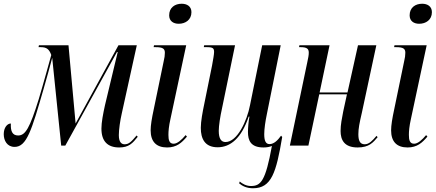

<svg xmlns="http://www.w3.org/2000/svg" viewBox="-38 -778 2328 1026"><path d="M599 10C651 10 671 -13 698 -47L692 -54C664 -21 651 -7 628 -7C613 -7 597 -16 597 -56C597 -85 604 -134 613 -173L693 -536H595L366 -118L328 -536H170L168 -526H180C211 -526 225 -515 236 -484C229 -460 195 -334 169 -248C121 -94 98 -54 59 -54C27 -54 18 -79 20 -118C0 -118 -18 -95 -18 -61C-18 -27 0 7 40 7C105 7 131 -82 195 -303C213 -367 226 -411 241 -469L289 0H311L587 -500H591L523 -216C513 -171 504 -124 504 -91C504 -23 537 10 599 10Z M917 -651C953 -651 985 -672 985 -713C985 -745 960 -758 933 -758C897 -758 866 -738 866 -696C866 -665 889 -651 917 -651ZM855 10C906 10 933 -15 961 -48L954 -56C933 -31 910 -10 890 -10C867 -10 862 -29 862 -57C862 -77 864 -103 873 -143L957 -536H785L783 -526H794C833 -526 843 -517 843 -496C843 -483 841 -468 837 -452L784 -196C773 -145 767 -108 767 -82C767 -21 797 10 855 10Z M1314 228C1413 228 1438 144 1470 -46L1464 -53C1446 -28 1426 -8 1402 -8C1381 -8 1374 -28 1374 -61C1374 -89 1380 -130 1388 -168L1462 -536H1363L1298 -216C1282 -132 1230 -19 1167 -19C1144 -19 1131 -37 1131 -79C1131 -106 1139 -157 1148 -197L1218 -536H1053L1051 -526H1068C1101 -526 1106 -519 1106 -500C1106 -488 1101 -460 1095 -427L1053 -220C1045 -182 1035 -129 1035 -95C1035 -36 1057 9 1125 9C1193 9 1252 -39 1291 -155H1295C1290 -131 1287 -92 1287 -73C1287 -27 1302 10 1370 10C1388 10 1403 7 1415 2C1381 189 1356 216 1303 216C1278 216 1257 204 1243 192L1240 202C1257 216 1280 228 1314 228Z M1873 10C1935 10 1956 -17 1980 -45L1974 -52C1952 -26 1934 -7 1911 -7C1884 -7 1877 -29 1877 -61C1877 -91 1883 -121 1896 -177L1973 -536H1875L1819 -284H1670L1723 -536H1562L1560 -526H1568C1604 -526 1612 -516 1612 -496C1612 -483 1609 -468 1604 -445L1511 0H1610L1668 -274H1816L1796 -182C1789 -145 1782 -112 1782 -78C1782 -31 1801 10 1873 10Z M2202 -651C2238 -651 2270 -672 2270 -713C2270 -745 2245 -758 2218 -758C2182 -758 2151 -738 2151 -696C2151 -665 2174 -651 2202 -651ZM2140 10C2191 10 2218 -15 2246 -48L2239 -56C2218 -31 2195 -10 2175 -10C2152 -10 2147 -29 2147 -57C2147 -77 2149 -103 2158 -143L2242 -536H2070L2068 -526H2079C2118 -526 2128 -517 2128 -496C2128 -483 2126 -468 2122 -452L2069 -196C2058 -145 2052 -108 2052 -82C2052 -21 2082 10 2140 10Z"/></svg>

Font: Noto Serif Display ExtraCondensed Medium
Style: Italic
Weight: 500
Width: 2
Italic angle: -12°
Designer: Monotype Design Team
Foundry: Monotype Imaging Inc.
Version: Version 2.009